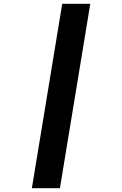

<svg xmlns="http://www.w3.org/2000/svg" viewBox="-20 -843 640 1006"><path d="M147 143 306 -823H453L294 143Z"/></svg>

Font: Iosevka SS04 Hv Ex Obl
Style: Regular
Weight: 900
Width: 7
Italic angle: -9°
Monospace: yes
Designer: Belleve Invis
Foundry: Belleve Invis
Version: Version 19.0.0; ttfautohint (v1.8.4)